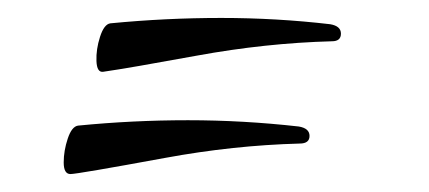

<svg xmlns="http://www.w3.org/2000/svg" viewBox="-20 -252 478 214"><path d="M350 -206Q276 -204 199.5 -190Q123 -176 95 -172Q88 -171 87.5 -184Q87 -197 91.5 -211Q96 -225 103 -226Q165 -232 226.5 -232Q288 -232 348 -225Q360 -223 360 -214.5Q360 -206 350 -206ZM314 -92Q240 -90 164 -76Q66 -58 58.5 -58Q51 -58 51 -71Q51 -84 55.5 -97.5Q60 -111 67 -112Q128 -118 189.5 -118Q251 -118 313 -111Q325 -109 325 -100.5Q325 -92 314 -92Z"/></svg>

Font: Arizonia
Style: Regular
Weight: 400
Designer: Robert E. Leuschke
Foundry: Robert E. Leuschke
Version: Version 1.003